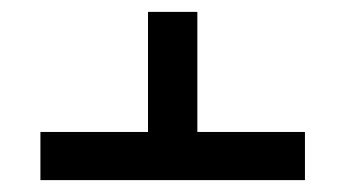

<svg xmlns="http://www.w3.org/2000/svg" viewBox="-20 -624 582 323"><path d="M312 -402H493V-321H48V-402H229V-604H312Z"/></svg>

Font: Noto Sans Hebrew SemiCondensed Medium
Style: Regular
Weight: 500
Width: 4
Designer: Monotype Design Team
Foundry: Monotype Imaging Inc.
Version: Version 2.003